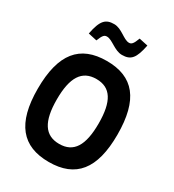

<svg xmlns="http://www.w3.org/2000/svg" viewBox="-212 -1007 1024 1133"><g transform="rotate(30 300.0 -440.5)"><path d="M300 9C118 9 28 -98 28 -333C28 -572 118 -679 300 -679C482 -679 571 -572 571 -333C571 -98 482 9 300 9ZM126 -766 185 -753C202 -796 211 -804 229 -804C265 -804 307 -754 358 -754C419 -754 442 -783 461 -877L401 -890C385 -847 375 -837 358 -837C321 -837 281 -889 229 -889C172 -889 145 -865 126 -766ZM157 -335C157 -185 202 -114 300 -114C398 -114 442 -185 442 -335C442 -485 398 -556 300 -556C202 -556 157 -485 157 -335Z"/></g></svg>

Font: LT Wave Mono Bold
Style: Regular
Weight: 700
Designer: Daniel Lyons
Version: Version 2.5 (Glyphs App)